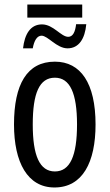

<svg xmlns="http://www.w3.org/2000/svg" viewBox="-20 -820 485 850"><path d="M101 -742H344V-800H101ZM82 -606H125C131 -640 144 -662 164 -662C192 -662 231 -606 279 -606C329 -606 356 -648 362 -713H317C313 -679 303 -657 282 -657C250 -657 216 -712 166 -712C114 -712 89 -668 82 -606ZM403 -269C403 -452 337 -547 223 -547C99 -547 42 -446 42 -269C42 -101 102 10 221 10C346 10 403 -102 403 -269ZM125 -269C125 -407 154 -476 223 -476C290 -476 321 -407 321 -269C321 -130 290 -61 223 -61C155 -61 125 -132 125 -269Z"/></svg>

Font: Noto Sans UI Condensed
Style: Regular
Weight: 400
Width: 3
Designer: Monotype Design Team
Foundry: Monotype Imaging Inc.
Version: Version 1.901